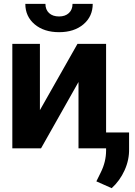

<svg xmlns="http://www.w3.org/2000/svg" viewBox="-20 -775 706 1003"><path d="M188.5 -545.9V-199.7L384.8 -545.9H534.2V0H390.1V-346.7L194.3 0H44.4V-545.9ZM112.3 -754.9H217.3Q217.3 -724.6 236.3 -706.8Q255.4 -689 288.6 -689Q320.8 -689 339.8 -706.8Q358.9 -724.6 358.9 -754.9H464.4Q464.4 -689 415.8 -647.9Q367.2 -606.9 288.6 -606.9Q210 -606.9 161.1 -647.9Q112.3 -689 112.3 -754.9ZM534.2 -83H654.3V1.5Q655.8 59.1 631.1 114Q606.4 168.9 563.5 208L483.4 172.4Q490.7 157.2 506.3 126Q534.2 70.3 534.2 10.7Z"/></svg>

Font: Inter Tight Stencil
Style: Bold
Weight: 700
Designer: Rasmus Andersson
Foundry: rsms
Version: Version 3.004;Glyphs 3.1.2 (3151)